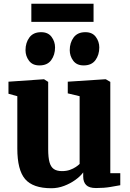

<svg xmlns="http://www.w3.org/2000/svg" viewBox="-20 -989 689 1020"><path d="M490 10Q453.5 10 437.8 -6Q422 -22 422 -51V-73Q407 -52.5 380.2 -33.2Q353.5 -14 320.5 -1.5Q287.5 11 253 11Q155 11 113.5 -37.5Q72 -86 72 -200V-478L25 -491V-555L213 -568H214L236 -554V-196Q236 -152.5 243 -127.2Q250 -102 266 -91Q282 -80 309 -80Q333 -80 351.2 -86.5Q369.5 -93 382.5 -101.8Q395.5 -110.5 403 -118V-478L340 -493V-555L539 -568H542L566 -554V-69H619V-5Q600.5 -1.5 566.8 4.2Q533 10 490 10ZM189 -641.5Q152.5 -641.5 134 -666.5Q115.5 -691.5 115.5 -722.5Q115.5 -762 136.2 -790Q157 -818 198 -818H199Q235.5 -818 254 -793Q272.5 -768 272.5 -737Q272.5 -697.5 252 -669.5Q231.5 -641.5 190 -641.5ZM424 -641.5Q387.5 -641.5 369 -666.5Q350.5 -691.5 350.5 -722.5Q350.5 -762 371.2 -790Q392 -818 433 -818H434Q470.5 -818 489 -793Q507.5 -768 507.5 -737Q507.5 -697.5 487 -669.5Q466.5 -641.5 425 -641.5ZM477 -969V-873H146.5V-969Z"/></svg>

Font: Merriweather Light 18pt Black
Style: Regular
Weight: 900
Version: Version 2.100